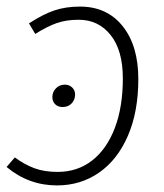

<svg xmlns="http://www.w3.org/2000/svg" viewBox="-22 -552 497 583"><path d="M398 -312Q398 -213 366.5 -140Q335 -67 279 -28Q223 11 151 11Q65 11 -2 -45L23 -74Q53 -52 83 -41Q113 -30 153 -30Q213 -30 257.5 -64.5Q302 -99 326.5 -163Q351 -227 351 -314Q351 -399 314 -445.5Q277 -492 217 -492Q179 -492 150.5 -482Q122 -472 85 -449L66 -481Q109 -509 143.5 -520.5Q178 -532 221 -532Q303 -532 350.5 -472.5Q398 -413 398 -312ZM137 -257Q137 -273 148 -284Q159 -295 175 -295Q188 -295 197 -286.5Q206 -278 206 -265Q206 -249 195.5 -238Q185 -227 168 -227Q154 -227 145.5 -235.5Q137 -244 137 -257Z"/></svg>

Font: Fira Sans Condensed ExtraLight
Style: Italic
Weight: 275
Width: 3
Italic angle: -8°
Designer: Carrois Corporate & Edenspiekermann AG
Foundry: Carrois Corporate GbR & Edenspiekermann AG
Version: Version 4.203